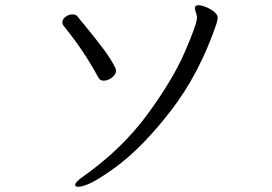

<svg xmlns="http://www.w3.org/2000/svg" viewBox="-20 -697 1040 733"><path d="M376 -389Q362 -389 356 -400Q300 -504 224 -597Q218 -605 218 -612Q218 -624 230.5 -633Q243 -642 257 -642Q270 -642 276 -634Q280 -629 285 -622.5Q290 -616 298 -607Q341 -555 373 -512.5Q405 -470 421 -436Q423 -430 423 -427Q423 -413 407.5 -401Q392 -389 376 -389ZM267 9Q267 -2 296 -22Q446 -128 543 -260.5Q640 -393 686 -499.5Q732 -606 732 -629Q732 -638 728 -649.5Q724 -661 724 -665Q724 -672 727.5 -674.5Q731 -677 738 -677Q749 -677 766.5 -670Q784 -663 797.5 -652Q811 -641 811 -629Q811 -622 806 -605Q742 -417 634 -276.5Q526 -136 423 -60Q320 16 279 16Q267 16 267 9Z"/></svg>

Font: Fusion Kai T
Style: Regular
Weight: 400
Designer: Fontworks Inc.
Version: Version 24.134;May 13, 2024